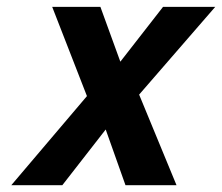

<svg xmlns="http://www.w3.org/2000/svg" viewBox="-20 -544 652 564"><path d="M498.5 0H348.6L290.5 -163.6L163.1 0H13.2L235.4 -261.7L133.3 -523.9H274.9L333.5 -362.8L459 -523.9H612.3L388.7 -266.1Z"/></svg>

Font: Tuffy
Style: BoldItalic
Weight: 700
Italic angle: -12°
Designer: Thatcher Ulrich, Karoly Barta, Michael Everson
Version: Version 001.271